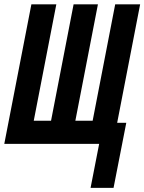

<svg xmlns="http://www.w3.org/2000/svg" viewBox="-28 -679 681 906"><path d="M-7.8 0 120.1 -658.7H237.8L131.3 -109.4H212.9L319.3 -658.7H434.1L327.6 -109.4H409.2L515.6 -658.7H633.3L524.9 -99.6H567.9L507.8 207.5H399.4L439.9 0Z"/></svg>

Font: Liberation Mono
Style: Bold Italic
Weight: 700
Italic angle: -12°
Monospace: yes
Designer: Steve Matteson
Foundry: Ascender Corporation
Version: Version 2.1.5